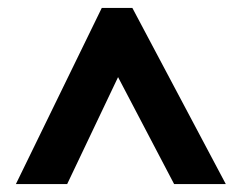

<svg xmlns="http://www.w3.org/2000/svg" viewBox="-20 -728 608 483"><path d="M20 -265 236 -708H313L548 -265H418L277 -534L149 -265Z"/></svg>

Font: Noto Sans Kannada SemiCondensed ExtraBold
Style: Regular
Weight: 800
Width: 4
Designer: Jelle Bosma - Monotype Design Team
Foundry: Monotype Imaging Inc.
Version: Version 2.005; ttfautohint (v1.8.4.7-5d5b)